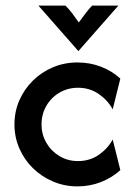

<svg xmlns="http://www.w3.org/2000/svg" viewBox="-20 -649 467 680"><path d="M254.2 11.1Q208.3 11.1 167.7 -6.2Q127.1 -23.6 96.5 -53.5Q66 -83.3 48.6 -123.3Q31.2 -163.2 31.2 -208.3Q31.2 -254.2 48.6 -293.8Q66 -333.3 96.5 -363.5Q127.1 -393.8 167.7 -410.8Q208.3 -427.8 254.2 -427.8Q298.6 -427.8 337.5 -412.8Q376.4 -397.9 406.2 -370.8L379.2 -261.8Q361.8 -293.8 329.9 -316Q297.9 -338.2 256.2 -338.2Q220.1 -338.2 190.6 -320.8Q161.1 -303.5 144.1 -274Q127.1 -244.4 127.1 -208.3Q127.1 -172.9 144.1 -143.4Q161.1 -113.9 190.6 -96.2Q220.1 -78.5 256.2 -78.5Q297.9 -78.5 329.9 -100.7Q361.8 -122.9 379.2 -154.9L406.2 -46.5Q376.4 -19.4 337.5 -4.2Q298.6 11.1 254.2 11.1ZM256.9 -468.8 116 -629.2H211.8Q225 -616 235.8 -601.7Q246.5 -587.5 259 -569.4Q272.2 -587.5 283 -601.7Q293.8 -616 306.2 -629.2H399.3L258.3 -468.8Z"/></svg>

Font: Afacad Flux Medium
Style: Regular
Weight: 500
Designer: Kristian Moeller
Foundry: Dicotype
Version: Version 1.100